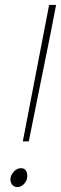

<svg xmlns="http://www.w3.org/2000/svg" viewBox="-20 -742 246 774"><path d="M72 -172 156 -608 178 -722H206L184 -608L96 -172ZM50 12Q37 12 29.5 3Q22 -6 22 -18Q22 -29 28 -39.5Q34 -50 43.5 -57Q53 -64 64 -64Q78 -64 84 -55Q90 -46 90 -32Q90 -21 84.5 -11Q79 -1 70 5.5Q61 12 50 12Z"/></svg>

Font: Source Sans Variable
Style: Italic
Weight: 200
Italic angle: -11°
Designer: Paul D. Hunt
Foundry: Adobe Systems Incorporated
Version: Version 3.006;hotconv 1.0.111;makeotfexe 2.5.65597